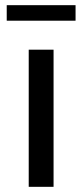

<svg xmlns="http://www.w3.org/2000/svg" viewBox="-20 -722 319 742"><path d="M91 -530H187V0H91ZM6 -702H272V-642H6Z"/></svg>

Font: CMG Sans Medium
Style: Regular
Weight: 500
Designer: Julieta Ulanovsky
Foundry: Julieta Ulanovsky
Version: Version 7.200